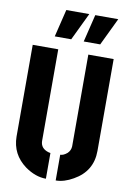

<svg xmlns="http://www.w3.org/2000/svg" viewBox="-98 -956 695 1020"><g transform="rotate(10 250.0 -445.5)"><path d="M294.9 -748 331.1 -896.5H455.1L383.8 -748ZM138.7 -748 174.8 -896.5H298.8L227.5 -748ZM31.2 -188.5V-683.6H168.9V-188.5Q169.9 -148.4 213.9 -135.7Q220.7 -133.8 223.6 -133.8V4.9Q167 4.9 110.4 -35.2Q32.2 -92.8 31.2 -188.5ZM276.4 4.9V-133.8Q293.9 -133.8 313.5 -150.4Q330.1 -166 331.1 -188.5V-683.6H467.8V-188.5Q467.8 -78.1 370.1 -23.4Q321.3 4.9 276.4 4.9Z"/></g></svg>

Font: Post No Bills Colombo ExtraBold
Style: Regular
Weight: 800
Designer: Kosala Senevirathne, Siva Puranthara, Lasantha Premarathna, Tharique Azeez
Foundry: Mooniak
Version: Version 1.220 ; ttfautohint (v1.6)